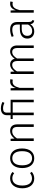

<svg xmlns="http://www.w3.org/2000/svg" viewBox="1753 -2536 794 4340"><g transform="rotate(-90 2150.0 -366.0)"><path d="M285 -534C151 -534 64 -426 64 -258C64 -88 152 11 286 11C345 11 395 -10 436 -45L408 -84C371 -56 336 -40 287 -40C192 -40 126 -109 126 -259C126 -410 193 -484 288 -484C336 -484 370 -470 404 -443L433 -481C389 -519 344 -534 285 -534Z M743 -534C606 -534 521 -429 521 -261C521 -93 603 11 742 11C880 11 964 -94 964 -263C964 -434 882 -534 743 -534ZM743 -485C844 -485 903 -410 903 -263C903 -113 842 -38 742 -38C642 -38 583 -114 583 -261C583 -411 644 -485 743 -485Z M1364 -534C1289 -534 1230 -494 1188 -435L1183 -523H1133V0H1191V-379C1233 -443 1282 -487 1353 -487C1417 -487 1451 -452 1451 -366V0H1509V-374C1509 -475 1459 -534 1364 -534Z M1869 -743C1769 -743 1716 -693 1716 -608V-523H1630V-476H1716V0H1774V-476H2008V0H2066V-523H1774V-605C1774 -671 1805 -694 1871 -694C1919 -694 1959 -681 1995 -664L2016 -706C1975 -728 1928 -743 1869 -743Z M2478 -534C2406 -534 2358 -492 2331 -406L2326 -523H2276V0H2334V-320C2362 -427 2401 -479 2473 -479C2491 -479 2505 -477 2519 -473L2530 -528C2517 -532 2499 -534 2478 -534Z M3157 -534C3088 -534 3033 -492 2993 -430C2977 -495 2930 -534 2864 -534C2796 -534 2743 -495 2703 -436L2698 -523H2648V0H2706V-379C2745 -443 2790 -487 2853 -487C2907 -487 2941 -451 2941 -366V0H2999V-379C3039 -443 3083 -487 3146 -487C3200 -487 3235 -451 3235 -366V0H3293V-374C3293 -473 3242 -534 3157 -534Z M3823 -116V-368C3823 -475 3771 -534 3652 -534C3597 -534 3545 -522 3487 -499L3502 -455C3554 -474 3602 -485 3644 -485C3731 -485 3765 -448 3765 -365V-314H3665C3531 -314 3448 -255 3448 -145C3448 -52 3509 11 3610 11C3680 11 3736 -17 3773 -77C3781 -21 3808 2 3854 11L3867 -30C3839 -41 3823 -58 3823 -116ZM3620 -36C3551 -36 3510 -76 3510 -148C3510 -231 3569 -272 3674 -272H3765V-128C3732 -69 3686 -36 3620 -36Z M4235 -534C4163 -534 4115 -492 4088 -406L4083 -523H4033V0H4091V-320C4119 -427 4158 -479 4230 -479C4248 -479 4262 -477 4276 -473L4287 -528C4274 -532 4256 -534 4235 -534Z"/></g></svg>

Font: FiraGO Light
Style: Regular
Weight: 300
Designer: bBox Type
Foundry: bBox Type GmbH
Version: Version 1.001;PS 001.001;hotconv 1.0.88;makeotf.lib2.5.64775